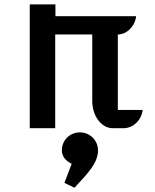

<svg xmlns="http://www.w3.org/2000/svg" viewBox="-20 -585 707 876"><path d="M115.7 0H231.9V-427.7H400.9V-124C400.9 -55.7 442.9 0 494.1 0H543C588.4 0 626 -37.6 630.9 -83.5H517.6V-427.7C558.6 -427.7 596.2 -465.3 601.1 -511.2H232.9V-564.9H115.7ZM262.2 101.1C262.2 127.9 280.3 149.9 307.1 162.1L273.9 249.5L319.8 271.5C381.8 205.1 427.2 157.7 427.2 101.1C427.2 55.2 390.1 19 344.7 19C297.9 19 262.2 55.2 262.2 101.1Z"/></svg>

Font: Atomic Age
Style: Regular
Weight: 400
Designer: James Grieshaber
Foundry: James Grieshaber
Version: Version 1.002